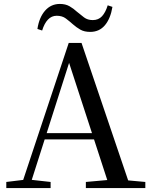

<svg xmlns="http://www.w3.org/2000/svg" viewBox="-20 -955 766 975"><path d="M170 -808Q179 -867 209 -901Q239 -935 284 -935Q313 -935 333.5 -923Q354 -911 370 -896Q389 -880 407 -866.5Q425 -853 451 -853Q480 -853 498 -872.5Q516 -892 527 -928L551 -920Q541 -860 512.5 -826.5Q484 -793 438 -793Q408 -793 388 -804.5Q368 -816 351 -831Q333 -847 314.5 -861Q296 -875 268 -875Q242 -875 223.5 -855.5Q205 -836 194 -800ZM12 0V-31L111 -43H129L237 -31V0ZM84 0 329 -737H394L644 0H538L320 -669H341L337 -655L128 0ZM193 -247 197 -279H505L510 -247ZM416 0V-31L550 -43H586L718 -31V0Z"/></svg>

Font: Noto Serif SC ExtraLight Medium
Style: Regular
Weight: 500
Version: Version 2.002-H1;hotconv 1.1.0;makeotfexe 2.6.0